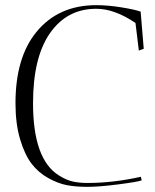

<svg xmlns="http://www.w3.org/2000/svg" viewBox="-20 -720 602 744"><path d="M353 -686Q240 -686 174 -592Q108 -498 108 -320Q108 -104 207 -41Q237 -22 262.5 -16.5Q288 -11 319 -11Q418 -11 526 -35L529 -21Q512 -15 438.5 -5.5Q365 4 319 4Q273 4 239 -2.5Q205 -9 167 -30Q129 -51 102.5 -85.5Q76 -120 58 -180Q40 -240 40 -320Q40 -497 121 -596Q206 -700 353 -700Q398 -700 450.5 -691.5Q503 -683 525 -675L537 -531L518 -524L505 -631Q424 -686 353 -686Z"/></svg>

Font: Antic Didone
Style: Regular
Weight: 400
Designer: Santiago Orozco
Foundry: Santiago Orozco
Version: Version 2.001